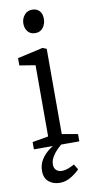

<svg xmlns="http://www.w3.org/2000/svg" viewBox="-97 -729 479 958"><g transform="rotate(-10 142.5 -250.5)"><path d="M27 0V-37L108 -51V-412L28 -425V-462L157 -491L177 -483V-51L257 -37V0ZM135 -570Q111 -570 97.5 -586Q84 -602 84 -627Q84 -651 99 -669.5Q114 -688 139 -688Q162 -688 175.5 -673.5Q189 -659 189 -633Q189 -608 175 -589Q161 -570 135 -570ZM127 187Q93 187 70.5 168.5Q48 150 48 113Q48 81 64 56Q80 31 104 13Q128 -5 151 -16H187Q170 -5 151.5 12Q133 29 120 49.5Q107 70 107 91Q107 110 118 120Q129 130 147 130Q163 130 179.5 123.5Q196 117 210 109L227 136Q213 152 185 169.5Q157 187 127 187Z"/></g></svg>

Font: Faustina Light
Style: Regular
Weight: 300
Designer: Alfonso Garcia
Foundry: http://www.omnibus-type.com
Version: Version 1.200